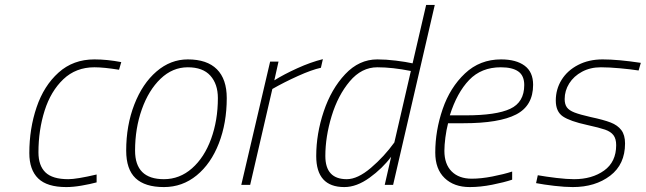

<svg xmlns="http://www.w3.org/2000/svg" viewBox="-20 -750 2620 779"><path d="M99 -129Q99 -228 128.5 -315Q158 -402 217.5 -455.5Q277 -509 363 -509Q415 -509 472 -498L463 -467Q401 -477 363 -477Q288 -477 237 -428.5Q186 -380 161 -301Q136 -222 136 -132Q136 -78 164.5 -50.5Q193 -23 257 -23Q291 -23 372 -42V-10Q346 -3 311.5 3Q277 9 249 9Q171 9 135 -26Q99 -61 99 -129Z M492 -139Q492 -241 525 -326Q558 -411 615 -460Q672 -509 742 -509Q820 -509 860 -469Q900 -429 900 -352Q900 -251 868 -168.5Q836 -86 778 -38.5Q720 9 645 9Q568 9 530 -27Q492 -63 492 -139ZM864 -352Q864 -409 833.5 -443Q803 -477 742 -477Q680 -477 631.5 -430.5Q583 -384 555.5 -306.5Q528 -229 528 -139Q528 -23 645 -23Q709 -23 759 -67Q809 -111 836.5 -186.5Q864 -262 864 -352Z M1076 -500H1110L1093 -424Q1131 -448 1186 -473Q1241 -498 1290 -510L1282 -475Q1245 -467 1188.5 -441.5Q1132 -416 1085 -389L995 0H959Z M1263 -117Q1263 -207 1293.5 -298Q1324 -389 1380.5 -449Q1437 -509 1511 -509Q1546 -509 1586.5 -504Q1627 -499 1654 -493L1709 -730H1744L1575 0H1541L1567 -114Q1532 -67 1479.5 -29Q1427 9 1377 9Q1263 9 1263 -117ZM1580 -172 1647 -462Q1572 -477 1511 -477Q1447 -477 1399 -420Q1351 -363 1325.5 -279Q1300 -195 1300 -117Q1300 -23 1387 -23Q1431 -23 1485 -69Q1539 -115 1580 -172Z M1746 -131Q1746 -220 1776 -307.5Q1806 -395 1866.5 -452Q1927 -509 2013 -509Q2074 -509 2108.5 -483.5Q2143 -458 2143 -406Q2143 -321 2074 -285.5Q2005 -250 1861 -250H1798Q1791 -223 1787 -192Q1783 -161 1783 -138Q1783 -84 1812.5 -54.5Q1842 -25 1894 -25Q1932 -25 1978 -34Q2024 -43 2058 -54V-21Q2025 -10 1977 -0.5Q1929 9 1886 9Q1822 9 1784 -27.5Q1746 -64 1746 -131ZM1870 -282Q1993 -282 2050 -308.5Q2107 -335 2107 -405Q2107 -443 2083 -460Q2059 -477 2012 -477Q1933 -477 1883.5 -425.5Q1834 -374 1805 -282Z M2155 -7 2162 -39Q2196 -33 2238 -28Q2280 -23 2309 -23Q2382 -23 2431 -58Q2480 -93 2480 -161Q2480 -187 2469 -201.5Q2458 -216 2435 -224Q2412 -232 2362 -243Q2293 -258 2264 -277.5Q2235 -297 2235 -342Q2235 -388 2258.5 -426Q2282 -464 2325.5 -486.5Q2369 -509 2425 -509Q2487 -509 2580 -495L2571 -464Q2539 -469 2495 -473Q2451 -477 2418 -477Q2375 -477 2341.5 -459Q2308 -441 2289.5 -411.5Q2271 -382 2271 -348Q2271 -327 2280 -314.5Q2289 -302 2311 -293.5Q2333 -285 2377 -275Q2429 -264 2457.5 -253Q2486 -242 2501 -222Q2516 -202 2516 -168Q2516 -83 2455.5 -37Q2395 9 2304 9Q2272 9 2229 4Q2186 -1 2155 -7Z"/></svg>

Font: Cairo ExtraLight
Style: Italic
Weight: 275
Italic angle: -13°
Designer: Mohamed Gaber, Accademia di Belle Arti di Urbino and others
Foundry: Kief Type Foundry, Accademia di Belle Arti di Urbino and others
Version: Version 3.011